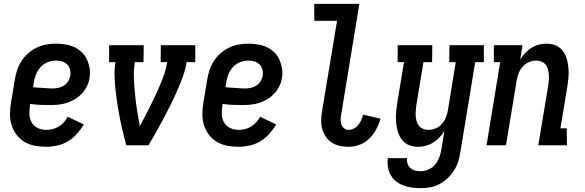

<svg xmlns="http://www.w3.org/2000/svg" viewBox="-20 -755 3040 998"><path d="M220 8Q190 8 161 2.5Q132 -3 107.5 -17.5Q83 -32 66 -54.5Q49 -77 40.5 -104Q32 -131 32 -161Q32 -191 37 -221L57 -341Q61 -366 69 -390.5Q77 -415 91.5 -437.5Q106 -460 126.5 -478Q147 -496 171 -507.5Q195 -519 220 -523.5Q245 -528 270 -528Q295 -528 320 -524Q345 -520 366.5 -510Q388 -500 405.5 -483Q423 -466 432.5 -444.5Q442 -423 446 -398.5Q450 -374 445 -348Q442 -327 431.5 -306Q421 -285 405 -268Q389 -251 368.5 -239Q348 -227 326.5 -220Q305 -213 283 -211Q261 -209 240 -209Q214 -209 188.5 -210Q163 -211 137 -215L136 -207Q132 -184 133 -160.5Q134 -137 145 -118Q156 -99 176.5 -89.5Q197 -80 220 -80Q237 -80 253.5 -84Q270 -88 285 -97Q300 -106 312 -119.5Q324 -133 332 -148L416 -108Q400 -82 379.5 -59Q359 -36 333 -20.5Q307 -5 277.5 1.5Q248 8 220 8ZM255 -295Q269 -295 284 -298.5Q299 -302 312.5 -310.5Q326 -319 334.5 -333Q343 -347 345 -361Q348 -378 344 -393.5Q340 -409 329 -420Q318 -431 303 -435.5Q288 -440 271 -440Q250 -440 228.5 -432Q207 -424 191.5 -407Q176 -390 167.5 -369Q159 -348 156 -327L152 -302Q164 -300 177 -299.5Q190 -299 203 -298Q216 -297 229 -296Q242 -295 255 -295Z M636 0Q627 -35 618.5 -70Q610 -105 603 -140.5Q596 -176 590.5 -211.5Q585 -247 581 -283.5Q577 -320 575.5 -357Q574 -394 580 -432H547V-520H727L726 -432H681Q674 -389 676 -347Q678 -305 682 -263.5Q686 -222 692.5 -181Q699 -140 707 -99Q729 -140 749.5 -180.5Q770 -221 789.5 -262.5Q809 -304 825.5 -346.5Q842 -389 849 -432H815L816 -520H995V-432H950Q944 -394 930.5 -357Q917 -320 901 -283.5Q885 -247 867.5 -211.5Q850 -176 831 -140.5Q812 -105 792.5 -70Q773 -35 752 0Z M1220 8Q1190 8 1161 2.5Q1132 -3 1107.5 -17.5Q1083 -32 1066 -54.5Q1049 -77 1040.5 -104Q1032 -131 1032 -161Q1032 -191 1037 -221L1057 -341Q1061 -366 1069 -390.5Q1077 -415 1091.5 -437.5Q1106 -460 1126.5 -478Q1147 -496 1171 -507.5Q1195 -519 1220 -523.5Q1245 -528 1270 -528Q1295 -528 1320 -524Q1345 -520 1366.5 -510Q1388 -500 1405.5 -483Q1423 -466 1432.5 -444.5Q1442 -423 1446 -398.5Q1450 -374 1445 -348Q1442 -327 1431.5 -306Q1421 -285 1405 -268Q1389 -251 1368.5 -239Q1348 -227 1326.5 -220Q1305 -213 1283 -211Q1261 -209 1240 -209Q1214 -209 1188.5 -210Q1163 -211 1137 -215L1136 -207Q1132 -184 1133 -160.5Q1134 -137 1145 -118Q1156 -99 1176.5 -89.5Q1197 -80 1220 -80Q1237 -80 1253.5 -84Q1270 -88 1285 -97Q1300 -106 1312 -119.5Q1324 -133 1332 -148L1416 -108Q1400 -82 1379.5 -59Q1359 -36 1333 -20.5Q1307 -5 1277.5 1.5Q1248 8 1220 8ZM1255 -295Q1269 -295 1284 -298.5Q1299 -302 1312.5 -310.5Q1326 -319 1334.5 -333Q1343 -347 1345 -361Q1348 -378 1344 -393.5Q1340 -409 1329 -420Q1318 -431 1303 -435.5Q1288 -440 1271 -440Q1250 -440 1228.5 -432Q1207 -424 1191.5 -407Q1176 -390 1167.5 -369Q1159 -348 1156 -327L1152 -302Q1164 -300 1177 -299.5Q1190 -299 1203 -298Q1216 -297 1229 -296Q1242 -295 1255 -295Z M1792 8Q1768 8 1745.5 3Q1723 -2 1704.5 -14Q1686 -26 1673.5 -44.5Q1661 -63 1655 -84.5Q1649 -106 1649.5 -129.5Q1650 -153 1654 -177L1732 -647H1614L1613 -735H1848L1754 -163Q1751 -149 1750.5 -135Q1750 -121 1754 -109Q1758 -97 1768 -88.5Q1778 -80 1792 -80Q1806 -80 1819.5 -87Q1833 -94 1842.5 -106Q1852 -118 1858 -131.5Q1864 -145 1867 -159L1958 -138Q1950 -110 1935.5 -83Q1921 -56 1899.5 -34.5Q1878 -13 1849 -2.5Q1820 8 1792 8Z M2168 223Q2144 223 2121 220Q2098 217 2077 209Q2056 201 2039 187.5Q2022 174 2011 155Q2000 136 1996.5 113.5Q1993 91 1996 67H2096Q2094 82 2098.5 96Q2103 110 2113.5 119Q2124 128 2138 131.5Q2152 135 2167 135Q2187 135 2207.5 126Q2228 117 2242 100Q2256 83 2263.5 62.5Q2271 42 2274 22L2290 -74Q2279 -56 2264 -40.5Q2249 -25 2230.5 -13.5Q2212 -2 2192 3Q2172 8 2152 8Q2126 8 2104 -1.5Q2082 -11 2068 -30Q2054 -49 2047.5 -72.5Q2041 -96 2039 -120.5Q2037 -145 2039 -170.5Q2041 -196 2045 -221L2080 -432H2047V-520H2227L2226 -432H2181L2144 -207Q2142 -193 2141 -178.5Q2140 -164 2141 -150.5Q2142 -137 2146 -123.5Q2150 -110 2158.5 -100Q2167 -90 2180 -85Q2193 -80 2207 -80Q2226 -80 2245 -88Q2264 -96 2277 -111Q2290 -126 2297.5 -144.5Q2305 -163 2308 -181L2349 -432H2315L2316 -520H2495V-432H2450L2373 36Q2369 61 2361.5 85Q2354 109 2340 131Q2326 153 2306.5 171.5Q2287 190 2264 202Q2241 214 2216.5 218.5Q2192 223 2168 223Z M2509 0 2580 -432H2547V-520H2696L2684 -446Q2695 -464 2710 -479.5Q2725 -495 2743 -506.5Q2761 -518 2781 -523Q2801 -528 2821 -528Q2847 -528 2869.5 -518.5Q2892 -509 2906 -490Q2920 -471 2926.5 -447.5Q2933 -424 2935 -399.5Q2937 -375 2934.5 -349.5Q2932 -324 2928 -299L2893 -88H2926L2927 0H2778L2830 -313Q2832 -327 2833 -341.5Q2834 -356 2832.5 -369.5Q2831 -383 2827.5 -396.5Q2824 -410 2815.5 -420Q2807 -430 2794 -435Q2781 -440 2767 -440Q2748 -440 2729 -432Q2710 -424 2697 -409Q2684 -394 2676.5 -375.5Q2669 -357 2666 -339L2610 0Z"/></svg>

Font: Iosevka Curly Slab Semibold
Style: Italic
Weight: 600
Italic angle: -9°
Monospace: yes
Designer: Belleve Invis
Foundry: Belleve Invis
Version: Version 22.1.2; ttfautohint (v1.8.4)